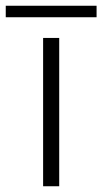

<svg xmlns="http://www.w3.org/2000/svg" viewBox="-90 -648 356 668"><path d="M-70 -588V-628H246V-588ZM60 0V-516H116V0Z"/></svg>

Font: Stick No Bills Light
Style: Regular
Weight: 300
Version: Version 2.000